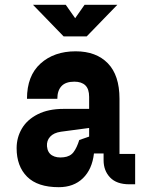

<svg xmlns="http://www.w3.org/2000/svg" viewBox="-20 -765 640 797"><path d="M541 0H517Q464 0 437 -28.3Q410 -56.6 410 -100V-128H370Q362.6 -62.4 324.3 -25.2Q286 12 224 12Q136 12 92.5 -31.5Q49 -75 49 -150Q49 -194.2 70.8 -231.3Q92.6 -268.4 136.6 -290.7Q180.6 -313 244 -313H350V-363Q350 -395.6 334.2 -410.8Q318.4 -426 288.6 -426Q252.4 -426 235.2 -407.4Q218 -388.8 218 -355H92Q92 -450.4 148.2 -501.2Q204.4 -552 294 -552Q379.2 -552 427.6 -502.3Q476 -452.6 476 -355V-126H541ZM309 -183.8 350 -198V-233.8L232.8 -218.2Q202.8 -213.8 188 -197.4Q173.2 -181 175 -157.8Q177.4 -131.2 196.2 -119.9Q215 -108.6 244.4 -112.2Q271.4 -115.2 285.2 -133.4Q299 -151.6 309 -183.8ZM293 -688H291L331 -745H467L340 -614H244L117 -745H253Z"/></svg>

Font: Fliege Mono Thin
Style: Regular
Weight: 100
Version: Version 0.020;Glyphs 3.3 (3306)